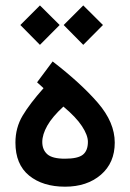

<svg xmlns="http://www.w3.org/2000/svg" viewBox="-20 -705 490 723"><path d="M178.2 -473.6Q284.7 -391.6 348.4 -317.9Q412.1 -244.1 412.1 -168Q412.1 -91.8 359.9 -46.9Q307.6 -2 225.1 -2Q141.1 -2 89.6 -43.9Q38.1 -85.9 38.1 -168Q38.1 -224.1 65.2 -269.5Q92.3 -314.9 144 -373L119.6 -395ZM218.8 -303.7Q176.8 -265.1 158 -231.7Q139.2 -198.2 139.2 -170.4Q139.2 -141.1 158 -124.3Q176.8 -107.4 224.6 -107.4Q273.4 -107.4 292.2 -122.6Q311 -137.7 311 -170.9Q311 -195.8 288.8 -229.7Q266.6 -263.7 218.8 -303.7ZM219.7 -610.8 293.5 -684.6 367.7 -610.8 293.5 -536.1ZM56.6 -610.8 130.4 -684.6 204.6 -610.8 130.4 -536.1Z"/></svg>

Font: Vazir Medium UI
Style: Medium-UI
Weight: 500
Designer: Saber Rastikerdar
Foundry: Saber Rastikerdar
Version: Version 30.0.0